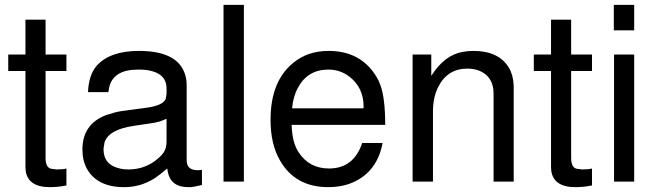

<svg xmlns="http://www.w3.org/2000/svg" viewBox="-20 -749 2708 792"><path d="M254 -524V-456H168V-97Q168 -59 190 -53L214 -50Q241 -50 254 -54V16Q234 20 217 21.5Q200 23 186 23Q96 23 86 -44L85 -60V-456H14V-524H85V-668H168V-524Z M813 -49V14Q785 21 767 23H766H756Q685 23 672 -40L670 -54Q640 -28 615 -12Q559 23 492 23Q382 23 339 -52Q320 -86 320 -132Q320 -234 412 -272L423 -276L457 -286L476 -290Q491 -292 517 -295.5Q543 -299 580 -304Q653 -313 664 -342V-343V-344L667 -362V-384Q667 -448 586 -460Q578 -461 569 -461.5Q560 -462 550 -462Q446 -462 430 -387L427 -369H343Q346 -440 379 -478Q434 -539 553 -539Q728 -539 748 -423Q749 -417 749.5 -410.5Q750 -404 750 -396V-88Q750 -47 795 -47H797Q805 -47 808 -48H809ZM667 -259 657 -255Q640 -247 619 -243L533 -230Q428 -215 411 -161L407 -135V-134Q407 -69 474 -54Q489 -50 510 -50Q581 -50 634 -97Q647 -108 655 -120Q667 -138 667 -165Z M986 -729V0H902V-729Z M1183 -234Q1185 -162 1211 -122Q1255 -54 1337 -54Q1439 -54 1474 -159H1558Q1536 -39 1432 5Q1388 23 1334 23Q1198 23 1135 -87Q1096 -154 1096 -255Q1096 -414 1190 -490Q1249 -539 1336 -539Q1452 -539 1516 -457Q1526 -444 1534 -430.5Q1542 -417 1548 -401Q1569 -347 1569 -234ZM1479 -302 1480 -308Q1480 -388 1421 -433Q1383 -462 1335 -462Q1249 -462 1209 -387Q1189 -351 1185 -302Z M1682 -524H1759V-436Q1813 -522 1889 -535Q1899 -537 1910 -538Q1921 -539 1933 -539Q2037 -539 2079 -470Q2097 -440 2099 -396V0H2016V-363Q2016 -432 1958 -457Q1935 -466 1908 -466Q1825 -466 1787 -389Q1766 -347 1766 -289V0H1682Z M2422 -524V-456H2336V-97Q2336 -59 2358 -53L2382 -50Q2409 -50 2422 -54V16Q2402 20 2385 21.5Q2368 23 2354 23Q2264 23 2254 -44L2253 -60V-456H2182V-524H2253V-668H2336V-524Z M2596 -524V0H2513V-524ZM2596 -729V-624H2512V-729Z"/></svg>

Font: Ekushey Amar Bangla
Style: Regular
Weight: 400
Designer: Al Mamun Sumon
Foundry: Al Mamun Sumon
Version: Version 1.0